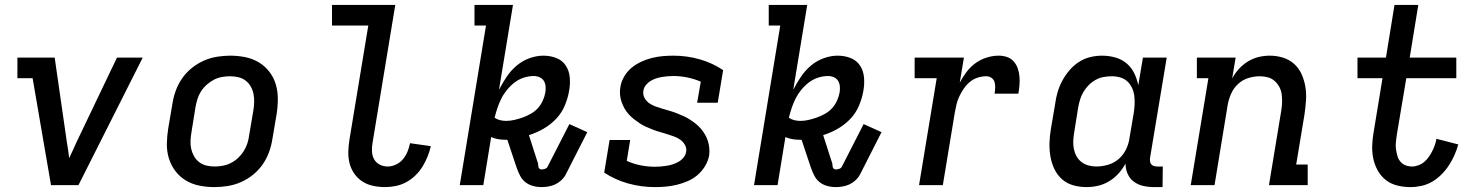

<svg xmlns="http://www.w3.org/2000/svg" viewBox="-20 -755 6040 783"><path d="M300 0H188L113 -436H51V-520H203L253 -173Q256 -158 258 -142Q260 -126 262 -110Q270 -126 277 -142Q284 -158 291 -173L457 -520H562Z M855 8Q823 8 793 2Q763 -4 738 -19Q713 -34 695.5 -57Q678 -80 669 -108.5Q660 -137 660.5 -168.5Q661 -200 666 -231L683 -331Q687 -358 696.5 -384.5Q706 -411 722.5 -435Q739 -459 762 -477.5Q785 -496 811 -507.5Q837 -519 864.5 -523.5Q892 -528 918 -528Q950 -528 980 -522Q1010 -516 1035 -501Q1060 -486 1078 -463Q1096 -440 1104.5 -411.5Q1113 -383 1113 -351.5Q1113 -320 1108 -289L1091 -189Q1087 -162 1077.5 -135.5Q1068 -109 1051.5 -85Q1035 -61 1012 -42.5Q989 -24 963 -12.5Q937 -1 909 3.5Q881 8 855 8ZM855 -76Q871 -76 888 -79Q905 -82 921 -90Q937 -98 950.5 -110.5Q964 -123 973.5 -138Q983 -153 988.5 -169.5Q994 -186 996 -203L1013 -303Q1016 -320 1016.5 -337.5Q1017 -355 1014 -371Q1011 -387 1003 -401.5Q995 -416 982 -426Q969 -436 952.5 -440Q936 -444 918 -444Q902 -444 885 -441Q868 -438 852.5 -430Q837 -422 823 -409.5Q809 -397 799.5 -382Q790 -367 785 -350.5Q780 -334 777 -317L761 -217Q758 -200 757 -182.5Q756 -165 759.5 -149Q763 -133 771 -118.5Q779 -104 792 -94Q805 -84 821 -80Q837 -76 855 -76Z M1551 8Q1526 8 1502 3Q1478 -2 1458.5 -14.5Q1439 -27 1425.5 -46Q1412 -65 1406 -87.5Q1400 -110 1400.5 -135Q1401 -160 1405 -185L1482 -651H1334V-735H1592L1499 -171Q1496 -154 1497 -136.5Q1498 -119 1506 -105Q1514 -91 1529 -83.5Q1544 -76 1561 -76Q1578 -76 1595 -84Q1612 -92 1623.5 -106Q1635 -120 1642 -137Q1649 -154 1652 -171L1737 -159Q1732 -137 1723.5 -116Q1715 -95 1703 -75.5Q1691 -56 1674 -39.5Q1657 -23 1636.5 -12Q1616 -1 1594 3.5Q1572 8 1551 8Z M2188 8Q2170 8 2152.5 3Q2135 -2 2122 -12.5Q2109 -23 2101 -38.5Q2093 -54 2087 -71L2049 -185H2041Q2026 -185 2011.5 -187.5Q1997 -190 1983 -196L1951 0H1855L1962 -651H1915V-735H2072L2015 -389Q2029 -416 2046 -441.5Q2063 -467 2086.5 -487Q2110 -507 2139 -517.5Q2168 -528 2196 -528Q2224 -528 2248.5 -518.5Q2273 -509 2287 -488Q2301 -467 2303.5 -440Q2306 -413 2301 -385Q2296 -355 2283.5 -325Q2271 -295 2248.5 -271Q2226 -247 2196.5 -230Q2167 -213 2137 -204L2172 -95Q2174 -91 2174.5 -86Q2175 -81 2175.5 -76Q2176 -71 2179.5 -67.5Q2183 -64 2188 -64Q2195 -64 2202.5 -66.5Q2210 -69 2213 -75L2302 -249L2375 -216L2287 -43Q2280 -30 2268.5 -19.5Q2257 -9 2244 -3Q2231 3 2216.5 5.5Q2202 8 2188 8ZM2044 -262Q2061 -262 2078 -266Q2095 -270 2112 -276Q2129 -282 2145.5 -291.5Q2162 -301 2174 -314.5Q2186 -328 2193.5 -344.5Q2201 -361 2204 -378Q2206 -390 2205 -402.5Q2204 -415 2198 -425Q2192 -435 2180.5 -440Q2169 -445 2157 -445Q2137 -445 2116.5 -438.5Q2096 -432 2079 -419Q2062 -406 2048 -389Q2034 -372 2024.5 -353Q2015 -334 2008.5 -314.5Q2002 -295 1997 -275Q2007 -268 2019 -265Q2031 -262 2044 -262Z M2651 8Q2594 8 2541 -7Q2488 -22 2444 -51L2466 -184H2550L2536 -99Q2562 -87 2591.5 -81Q2621 -75 2651 -75Q2663 -75 2675 -76Q2687 -77 2699.5 -79Q2712 -81 2724 -85Q2736 -89 2747.5 -95.5Q2759 -102 2767.5 -112.5Q2776 -123 2778 -135Q2781 -150 2773.5 -163.5Q2766 -177 2754 -185.5Q2742 -194 2727.5 -199Q2713 -204 2699 -208.5Q2685 -213 2670.5 -217Q2656 -221 2642 -226.5Q2628 -232 2614.5 -238Q2601 -244 2589 -252Q2577 -260 2565.5 -269Q2554 -278 2544 -289Q2534 -300 2527 -312.5Q2520 -325 2515 -339Q2510 -353 2508.5 -368.5Q2507 -384 2510 -400Q2513 -421 2525 -442Q2537 -463 2555 -478Q2573 -493 2594.5 -503Q2616 -513 2638 -518.5Q2660 -524 2682 -526Q2704 -528 2726 -528Q2782 -528 2834 -513Q2886 -498 2929 -469L2907 -336H2823L2838 -422Q2812 -433 2783.5 -439Q2755 -445 2726 -445Q2714 -445 2702.5 -444Q2691 -443 2679 -441Q2667 -439 2655 -435Q2643 -431 2632.5 -424.5Q2622 -418 2614 -408Q2606 -398 2604 -386Q2601 -370 2608 -356.5Q2615 -343 2627 -334.5Q2639 -326 2653 -321Q2667 -316 2682 -311.5Q2697 -307 2711 -303Q2725 -299 2739 -293.5Q2753 -288 2766.5 -282Q2780 -276 2792.5 -268Q2805 -260 2816.5 -251Q2828 -242 2837.5 -231Q2847 -220 2854.5 -207.5Q2862 -195 2866.5 -181Q2871 -167 2872.5 -151.5Q2874 -136 2872 -121Q2868 -99 2855.5 -78Q2843 -57 2825 -41.5Q2807 -26 2785 -16.5Q2763 -7 2740.5 -1.5Q2718 4 2695.5 6Q2673 8 2651 8Z M3388 8Q3370 8 3352.5 3Q3335 -2 3322 -12.5Q3309 -23 3301 -38.5Q3293 -54 3287 -71L3249 -185H3241Q3226 -185 3211.5 -187.5Q3197 -190 3183 -196L3151 0H3055L3162 -651H3115V-735H3272L3215 -389Q3229 -416 3246 -441.5Q3263 -467 3286.5 -487Q3310 -507 3339 -517.5Q3368 -528 3396 -528Q3424 -528 3448.5 -518.5Q3473 -509 3487 -488Q3501 -467 3503.5 -440Q3506 -413 3501 -385Q3496 -355 3483.5 -325Q3471 -295 3448.5 -271Q3426 -247 3396.5 -230Q3367 -213 3337 -204L3372 -95Q3374 -91 3374.5 -86Q3375 -81 3375.5 -76Q3376 -71 3379.5 -67.5Q3383 -64 3388 -64Q3395 -64 3402.5 -66.5Q3410 -69 3413 -75L3502 -249L3575 -216L3487 -43Q3480 -30 3468.5 -19.5Q3457 -9 3444 -3Q3431 3 3416.5 5.5Q3402 8 3388 8ZM3244 -262Q3261 -262 3278 -266Q3295 -270 3312 -276Q3329 -282 3345.5 -291.5Q3362 -301 3374 -314.5Q3386 -328 3393.5 -344.5Q3401 -361 3404 -378Q3406 -390 3405 -402.5Q3404 -415 3398 -425Q3392 -435 3380.5 -440Q3369 -445 3357 -445Q3337 -445 3316.5 -438.5Q3296 -432 3279 -419Q3262 -406 3248 -389Q3234 -372 3224.5 -353Q3215 -334 3208.5 -314.5Q3202 -295 3197 -275Q3207 -268 3219 -265Q3231 -262 3244 -262Z M3728 0 3800 -436H3710V-520H3911L3894 -418Q3906 -441 3922 -462Q3938 -483 3959 -498Q3980 -513 4004.5 -520.5Q4029 -528 4053 -528Q4071 -528 4087 -522.5Q4103 -517 4114 -504.5Q4125 -492 4130.5 -476Q4136 -460 4137.5 -443Q4139 -426 4137.5 -408Q4136 -390 4133 -373H4036Q4038 -385 4038.5 -397Q4039 -409 4036 -420Q4033 -431 4023.5 -437.5Q4014 -444 4002 -444Q3985 -444 3967.5 -438.5Q3950 -433 3936 -421.5Q3922 -410 3911.5 -395Q3901 -380 3893 -363.5Q3885 -347 3881 -330.5Q3877 -314 3874 -297L3825 0Z M4411 8Q4383 8 4356.5 0.5Q4330 -7 4310.5 -24.5Q4291 -42 4279.5 -66.5Q4268 -91 4263.5 -118.5Q4259 -146 4260 -174Q4261 -202 4266 -231L4283 -331Q4286 -355 4293 -379Q4300 -403 4312 -425.5Q4324 -448 4341 -468Q4358 -488 4379.5 -502Q4401 -516 4425.5 -522Q4450 -528 4474 -528Q4502 -528 4528.5 -520.5Q4555 -513 4574.5 -496.5Q4594 -480 4605.5 -456.5Q4617 -433 4622 -407L4641 -520H4738L4670 -111Q4669 -104 4670 -97Q4671 -90 4675 -85Q4679 -80 4685.5 -78Q4692 -76 4699 -76H4722L4721 8H4685Q4663 8 4641.5 3Q4620 -2 4603.5 -14.5Q4587 -27 4578.5 -46.5Q4570 -66 4570 -88Q4559 -67 4542 -48Q4525 -29 4503.5 -16Q4482 -3 4458.5 2.5Q4435 8 4411 8ZM4451 -76Q4474 -76 4498.5 -83Q4523 -90 4542 -106.5Q4561 -123 4572 -145.5Q4583 -168 4586 -191L4603 -291Q4606 -309 4607 -327Q4608 -345 4606 -362.5Q4604 -380 4597 -395.5Q4590 -411 4578 -422.5Q4566 -434 4549 -439Q4532 -444 4514 -444Q4498 -444 4481 -441Q4464 -438 4448.5 -429.5Q4433 -421 4420.5 -408.5Q4408 -396 4399 -381Q4390 -366 4385 -350Q4380 -334 4377 -317L4361 -217Q4358 -200 4357 -183Q4356 -166 4359 -149.5Q4362 -133 4369.5 -119Q4377 -105 4389.5 -95Q4402 -85 4418 -80.5Q4434 -76 4451 -76Z M4836 0 4908 -436H4861V-520H5019L5005 -435Q5016 -456 5032.5 -474Q5049 -492 5069.5 -504.5Q5090 -517 5112.5 -522.5Q5135 -528 5158 -528Q5186 -528 5212 -520Q5238 -512 5257.5 -494.5Q5277 -477 5288 -452.5Q5299 -428 5303.5 -401Q5308 -374 5306 -345.5Q5304 -317 5300 -289L5266 -84H5313V0H5155L5205 -303Q5208 -320 5208.5 -336.5Q5209 -353 5207 -369.5Q5205 -386 5197.5 -400Q5190 -414 5178.5 -424.5Q5167 -435 5151 -439.5Q5135 -444 5118 -444Q5095 -444 5071.5 -437Q5048 -430 5029.5 -413Q5011 -396 5001 -373.5Q4991 -351 4987 -329L4933 0Z M5732 8Q5704 8 5678 1.5Q5652 -5 5632 -20.5Q5612 -36 5599 -59Q5586 -82 5580.5 -108Q5575 -134 5576 -161.5Q5577 -189 5582 -217L5618 -436H5516V-520H5632L5667 -735H5764L5729 -520H5919V-436H5715L5676 -203Q5674 -189 5672.5 -174.5Q5671 -160 5673 -146.5Q5675 -133 5678.5 -120Q5682 -107 5690.5 -96.5Q5699 -86 5711.5 -81Q5724 -76 5739 -76Q5751 -76 5764.5 -81Q5778 -86 5788.5 -95Q5799 -104 5807 -115.5Q5815 -127 5821 -139Q5827 -151 5831.5 -163.5Q5836 -176 5838 -189L5927 -166Q5921 -144 5911.5 -122.5Q5902 -101 5889 -81Q5876 -61 5858.5 -43.5Q5841 -26 5820.5 -14Q5800 -2 5777 3Q5754 8 5732 8Z"/></svg>

Font: Iosevka HT Medium Extended
Style: Italic
Weight: 500
Width: 7
Italic angle: -9°
Monospace: yes
Designer: Belleve Invis
Foundry: Belleve Invis
Version: Version 32.3.0; ttfautohint (v1.8.4)